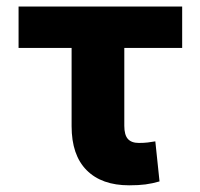

<svg xmlns="http://www.w3.org/2000/svg" viewBox="-20 -550 603 580"><path d="M530.3 -405.3H355.5V-169.9Q355.5 -142.6 366.2 -130.4Q377 -118.2 399.4 -118.2Q415 -118.2 426.3 -119.6Q437.5 -121.1 449.2 -123L461.9 -2Q439.9 4.4 419.4 7.1Q398.9 9.8 370.1 9.8Q287.1 9.8 241.7 -35.9Q196.3 -81.5 196.3 -168.9V-405.3H36.1V-530.3H530.3Z"/></svg>

Font: Pretendard ExtraBold
Style: Regular
Weight: 800
Designer: Base glyphs from Inter by Rasmus Andersson; Hangeul glyphs from Noto Sans CJK(Source Han Sans) by Jang Soo-young and Kan
Foundry: Kil Hyung-jin
Version: Version 1.309